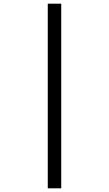

<svg xmlns="http://www.w3.org/2000/svg" viewBox="-20 -780 591 1041"><path d="M239 -760V241H312V-760Z"/></svg>

Font: Noto Sans Osage
Style: Regular
Weight: 400
Designer: Monotype Design Team
Foundry: Monotype Imaging Inc.
Version: Version 2.002